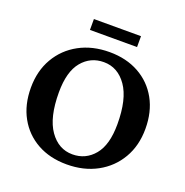

<svg xmlns="http://www.w3.org/2000/svg" viewBox="-146 -966 1073 1111"><g transform="rotate(20 390.0 -410.0)"><path d="M396.5 -683Q499.5 -683 577.5 -639.8Q655.5 -596.5 698.8 -518.5Q742 -440.5 742 -336Q742 -232.5 696 -153.8Q650 -75 569 -31Q488 13 383 13Q279.5 13 201.8 -30.2Q124 -73.5 80.8 -151.5Q37.5 -229.5 37.5 -334Q37.5 -437.5 83.2 -516.2Q129 -595 210 -639Q291 -683 396.5 -683ZM394.5 -53Q476 -53 528.2 -115.8Q580.5 -178.5 580.5 -306Q580.5 -460.5 525.8 -538.8Q471 -617 385 -617Q303 -617 251 -554.2Q199 -491.5 199 -364Q199 -209.5 253.8 -131.2Q308.5 -53 394.5 -53ZM244.5 -764.5V-831.5H534.5V-764.5Z"/></g></svg>

Font: Newsreader 16pt
Style: Bold
Weight: 700
Designer: Hugues Gentile
Foundry: Production Type
Version: Version 1.003; ttfautohint (v1.8.3)